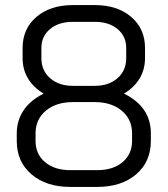

<svg xmlns="http://www.w3.org/2000/svg" viewBox="-20 -728 660 756"><path d="M46 -173V-203Q46 -253 72.5 -293Q99 -333 151 -359V-360Q111 -384 90 -419.5Q69 -455 69 -499V-539Q69 -615 123.5 -661.5Q178 -708 267 -708H353Q442 -708 496.5 -661.5Q551 -615 551 -539V-499Q551 -455 530 -419.5Q509 -384 469 -360V-359Q574 -307 574 -203V-173Q574 -91 516 -41.5Q458 8 363 8H257Q162 8 104 -41.5Q46 -91 46 -173ZM353 -390Q408 -390 442.5 -420Q477 -450 477 -499V-539Q477 -585 443 -613.5Q409 -642 353 -642H267Q211 -642 177 -613.5Q143 -585 143 -539V-499Q143 -450 177.5 -420Q212 -390 267 -390ZM363 -58Q425 -58 462.5 -89.5Q500 -121 500 -173V-203Q500 -258 459.5 -292Q419 -326 353 -326H267Q201 -326 160.5 -292Q120 -258 120 -203V-173Q120 -121 157.5 -89.5Q195 -58 257 -58Z"/></svg>

Font: Stavian Regular
Style: Regular
Weight: 400
Version: Version 1.000; ttfautohint (v1.6)